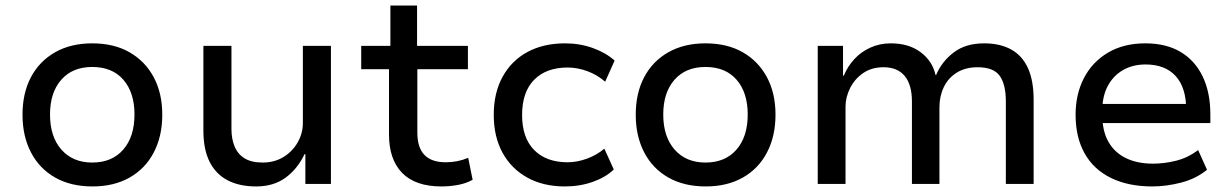

<svg xmlns="http://www.w3.org/2000/svg" viewBox="-20 -662 4435 691"><path d="M313 9Q235 9 178.5 -23Q122 -55 91.5 -113.5Q61 -172 61 -249Q61 -327 91.5 -384.5Q122 -442 178.5 -474Q235 -506 312 -506Q390 -506 446 -474Q502 -442 533 -384.5Q564 -327 564 -249Q564 -172 533.5 -113.5Q503 -55 446.5 -23Q390 9 313 9ZM312 -77Q383 -77 423.5 -123.5Q464 -170 464 -250Q464 -329 424 -375Q384 -421 312 -421Q241 -421 200.5 -375Q160 -329 160 -250Q160 -170 201 -123.5Q242 -77 312 -77Z M902 9Q841 9 798.5 -13.5Q756 -36 734 -80.5Q712 -125 712 -192V-497H813V-197Q813 -162 824.5 -134.5Q836 -107 860.5 -92Q885 -77 926 -77Q967 -77 999.5 -96.5Q1032 -116 1051 -149Q1070 -182 1070 -219V-497H1171V0H1079V-107H1076Q1050 -53 1007 -22Q964 9 902 9Z M1569 9Q1475 9 1427.5 -39.5Q1380 -88 1380 -178V-413H1280V-497H1385V-642H1481V-497H1664V-413H1482V-185Q1482 -131 1507.5 -104.5Q1533 -78 1584 -78Q1606 -78 1626 -82Q1646 -86 1665 -94L1681 -15Q1658 -2 1628.5 3.5Q1599 9 1569 9Z M2013 9Q1935 9 1877.5 -23Q1820 -55 1788.5 -112.5Q1757 -170 1757 -249Q1757 -328 1789 -386Q1821 -444 1878.5 -475Q1936 -506 2014 -506Q2067 -506 2114 -489Q2161 -472 2192 -444L2158 -368Q2129 -393 2093.5 -406Q2058 -419 2023 -419Q1946 -419 1902.5 -375Q1859 -331 1859 -248Q1859 -166 1902.5 -122Q1946 -78 2023 -78Q2057 -78 2092.5 -91Q2128 -104 2155 -127L2189 -52Q2160 -24 2113.5 -7.5Q2067 9 2013 9Z M2520 9Q2442 9 2385.5 -23Q2329 -55 2298.5 -113.5Q2268 -172 2268 -249Q2268 -327 2298.5 -384.5Q2329 -442 2385.5 -474Q2442 -506 2519 -506Q2597 -506 2653 -474Q2709 -442 2740 -384.5Q2771 -327 2771 -249Q2771 -172 2740.5 -113.5Q2710 -55 2653.5 -23Q2597 9 2520 9ZM2519 -77Q2590 -77 2630.5 -123.5Q2671 -170 2671 -250Q2671 -329 2631 -375Q2591 -421 2519 -421Q2448 -421 2407.5 -375Q2367 -329 2367 -250Q2367 -170 2408 -123.5Q2449 -77 2519 -77Z M2923 0V-497H3014V-390H3017Q3030 -422 3054 -448.5Q3078 -475 3112 -490.5Q3146 -506 3186 -506Q3251 -506 3293.5 -474Q3336 -442 3347 -392H3349Q3369 -440 3412 -473Q3455 -506 3522 -506Q3579 -506 3619 -484Q3659 -462 3679.5 -417Q3700 -372 3700 -303V0H3600V-297Q3600 -358 3578 -389Q3556 -420 3498 -420Q3455 -420 3424 -401Q3393 -382 3377 -349Q3361 -316 3361 -276V0H3262V-297Q3262 -357 3236 -388.5Q3210 -420 3160 -420Q3117 -420 3086.5 -399Q3056 -378 3039.5 -345Q3023 -312 3023 -278V0Z M4127 9Q4041 9 3978.5 -21.5Q3916 -52 3883.5 -110Q3851 -168 3851 -249Q3851 -323 3881 -381Q3911 -439 3967.5 -472.5Q4024 -506 4102 -506Q4177 -506 4229 -475Q4281 -444 4308.5 -386.5Q4336 -329 4336 -250V-219H3927V-288H4268L4249 -268Q4249 -347 4211 -388.5Q4173 -430 4103 -430Q4057 -430 4022 -410Q3987 -390 3967 -353Q3947 -316 3947 -262V-250Q3947 -191 3969 -152Q3991 -113 4032 -93Q4073 -73 4130 -73Q4170 -73 4212.5 -83.5Q4255 -94 4292 -122L4324 -51Q4285 -19 4231.5 -5Q4178 9 4127 9Z"/></svg>

Font: Nunito Sans 7pt Medium
Style: Regular
Weight: 500
Designer: Vernon Adams
Foundry: Vernon Adams
Version: Version 3.101;gftools[0.9.27]